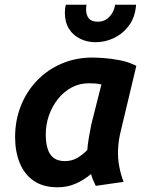

<svg xmlns="http://www.w3.org/2000/svg" viewBox="-20 -780 624 814"><path d="M224 14Q163 14 123 -13.5Q83 -41 63.5 -89.5Q44 -138 44 -198Q44 -270 68.5 -331.5Q93 -393 137.5 -439Q182 -485 242 -510.5Q302 -536 372 -536Q387 -536 418 -534Q449 -532 486.5 -525Q524 -518 558 -501L491 -220Q482 -183 480.5 -146Q479 -109 485.5 -74.5Q492 -40 504 -9L386 8Q380 -4 375 -16Q370 -28 366 -42Q336 -17 301 -1.5Q266 14 224 14ZM255 -97Q282 -97 304 -108.5Q326 -120 350 -144Q352 -169 357 -198.5Q362 -228 367 -252L410 -422Q396 -425 384 -426Q372 -427 357 -427Q317 -427 283.5 -409Q250 -391 225.5 -360Q201 -329 187.5 -290.5Q174 -252 174 -210Q174 -173 182.5 -147.5Q191 -122 209 -109.5Q227 -97 255 -97ZM385 -601Q350 -601 320 -615.5Q290 -630 272.5 -658Q255 -686 255 -726Q255 -735 256 -743.5Q257 -752 259 -760H347Q346 -755 345.5 -750.5Q345 -746 345 -741Q345 -716 356.5 -702Q368 -688 394 -688Q415 -688 430 -697.5Q445 -707 455 -723.5Q465 -740 468 -760H557Q553 -707 527 -672Q501 -637 463.5 -619Q426 -601 385 -601Z"/></svg>

Font: Ubuntu Sans
Style: Bold Italic
Weight: 700
Italic angle: -13.5°
Designer: Dalton Maag Ltd
Foundry: Dalton Maag Ltd
Version: Version 1.006